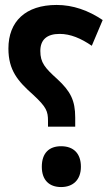

<svg xmlns="http://www.w3.org/2000/svg" viewBox="-20 -744 443 776"><path d="M174 -232H284V-269C284 -338 265 -375 212 -424C161 -470 143 -491 143 -538C143 -583 169 -607 221 -607C265 -607 307 -589 351 -559L395 -663C337 -702 275 -724 209 -724C83 -724 14 -657 14 -548C14 -460 52 -416 114 -361C168 -311 174 -294 174 -255ZM227 12C275 12 307 -17 307 -70C307 -124 277 -153 227 -153C178 -153 149 -125 149 -70C149 -16 179 12 227 12Z"/></svg>

Font: Noto Sans Arabic UI XCn
Style: Bold
Weight: 700
Width: 2
Designer: Monotype Design Team, Nadine Chahine and Nizar Qandah
Foundry: Monotype Imaging Inc.
Version: Version 2.010